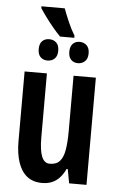

<svg xmlns="http://www.w3.org/2000/svg" viewBox="-59 -919 592 969"><g transform="rotate(5 236.5 -434.0)"><path d="M229 -878Q240 -848 256 -811Q272 -774 290 -745V-734H218Q200 -752 180 -776Q160 -800 142 -824.5Q124 -849 111 -869V-878ZM165 -716Q187 -716 201 -702.5Q215 -689 215 -662Q215 -635 201 -621.5Q187 -608 165 -608Q143 -608 129.5 -621.5Q116 -635 116 -662Q116 -689 129.5 -702.5Q143 -716 165 -716ZM319 -716Q340 -716 354.5 -702.5Q369 -689 369 -662Q369 -635 354.5 -621.5Q340 -608 319 -608Q298 -608 284.5 -621.5Q271 -635 271 -662Q271 -689 284.5 -702.5Q298 -716 319 -716ZM416 -543V0H328L315 -71H309Q297 -45 280 -26.5Q263 -8 241 1Q219 10 192 10Q145 10 115 -14Q85 -38 70 -83Q55 -128 55 -189V-543H168V-219Q168 -154 181 -122Q194 -90 222 -90Q255 -90 272.5 -109.5Q290 -129 296.5 -167.5Q303 -206 303 -262V-543Z"/></g></svg>

Font: Noto Sans Display ExtraCondensed SemiBold
Style: Regular
Weight: 600
Width: 2
Designer: Monotype Design Team
Foundry: Monotype Imaging Inc.
Version: Version 2.003